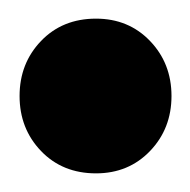

<svg xmlns="http://www.w3.org/2000/svg" viewBox="-20 -472 204 206"><path d="M83 -286Q47 -286 24 -310Q1 -334 1 -369Q1 -404 24 -428Q47 -452 83 -452Q118 -452 141 -428Q164 -404 164 -369Q164 -334 141 -310Q118 -286 83 -286Z"/></svg>

Font: Outfit Thin SemiBold
Style: Regular
Weight: 600
Version: Version 1.100;gftools[0.9.27]